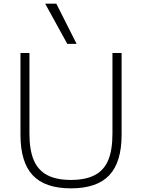

<svg xmlns="http://www.w3.org/2000/svg" viewBox="-20 -1020 777 1050"><path d="M368 10Q226 10 159 -61.5Q92 -133 92 -283V-730H141V-290Q141 -200 164.5 -144.5Q188 -89 238 -62.5Q288 -36 368 -36Q448 -36 498.5 -62.5Q549 -89 572 -144.5Q595 -200 595 -290V-730H645V-283Q645 -133 577.5 -61.5Q510 10 368 10ZM348 -780 227 -1000H288L399 -780Z"/></svg>

Font: M PLUS 2 Light
Style: Regular
Weight: 300
Designer: Coji Morishita
Foundry: UNDERFOREST DESIGN
Version: Version 1.001